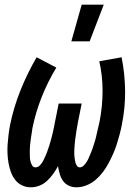

<svg xmlns="http://www.w3.org/2000/svg" viewBox="-20 -786 590 818"><path d="M112 12Q91 12 73.5 3.5Q56 -5 44.5 -20Q33 -35 26.5 -53Q20 -71 16.5 -90.5Q13 -110 12 -130.5Q11 -151 12.5 -171.5Q14 -192 16.5 -212.5Q19 -233 23 -254Q38 -328 67 -400.5Q96 -473 136 -542L220 -498Q183 -437 157 -371Q131 -305 118 -239Q117 -230 115.5 -221Q114 -212 112.5 -202.5Q111 -193 110 -184Q109 -175 108 -166Q107 -157 107 -148.5Q107 -140 107 -131Q107 -122 107.5 -113Q108 -104 110.5 -96Q113 -88 117.5 -80.5Q122 -73 131 -73Q142 -73 150.5 -82Q159 -91 164 -101Q169 -111 173.5 -121Q178 -131 181.5 -141Q185 -151 188.5 -161.5Q192 -172 195 -182.5Q198 -193 200.5 -203Q203 -213 205.5 -223.5Q208 -234 210 -244.5Q212 -255 214 -265L230 -345H328L312 -265Q311 -256 309 -247.5Q307 -239 306 -230.5Q305 -222 303.5 -213.5Q302 -205 301 -196.5Q300 -188 299 -179Q298 -170 297.5 -161.5Q297 -153 296.5 -144.5Q296 -136 296.5 -128Q297 -120 298 -111.5Q299 -103 301 -95Q303 -87 307.5 -80Q312 -73 320 -73Q329 -73 336.5 -80.5Q344 -88 349 -96Q354 -104 357.5 -112Q361 -120 364.5 -128.5Q368 -137 371.5 -145.5Q375 -154 377.5 -163Q380 -172 383 -180.5Q386 -189 388 -197.5Q390 -206 392 -215Q394 -224 396 -232.5Q398 -241 400 -249.5Q402 -258 404 -267Q417 -333 417 -398.5Q417 -464 403 -525L498 -542Q512 -473 513 -400.5Q514 -328 499 -254Q495 -233 489.5 -212.5Q484 -192 477.5 -171.5Q471 -151 462 -130.5Q453 -110 442.5 -90.5Q432 -71 418.5 -53Q405 -35 387.5 -20Q370 -5 348.5 3.5Q327 12 306 12Q288 12 273 5Q258 -2 248.5 -15.5Q239 -29 234.5 -45Q230 -61 227 -78Q218 -61 206.5 -45Q195 -29 180.5 -15.5Q166 -2 148 5Q130 12 112 12ZM284 -610 328 -766H422L362 -610Z"/></svg>

Font: Lode Dark
Style: Bold Italic
Weight: 700
Italic angle: -11°
Monospace: yes
Designer: Belleve Invis
Foundry: Belleve Invis
Version: Version 29.2.0; ttfautohint (v1.8.3)